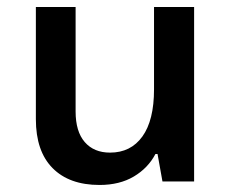

<svg xmlns="http://www.w3.org/2000/svg" viewBox="-20 -516 659 546"><path d="M532 0H442L428 -78H422Q401 -38 360.5 -14Q320 10 263 10Q177 10 129.5 -38Q82 -86 82 -177V-496H195V-199Q195 -142 221 -112Q247 -82 293 -82Q352 -82 385 -128Q418 -174 418 -262V-496H532Z"/></svg>

Font: Noto Sans Armenian Medium
Style: Regular
Weight: 500
Designer: Monotype Design team
Foundry: Monotype Imaging Inc.
Version: Version 1.000